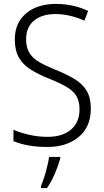

<svg xmlns="http://www.w3.org/2000/svg" viewBox="-20 -744 533 985"><path d="M446 -187Q446 -93 384 -41.5Q322 10 223 10Q169 10 125.5 2Q82 -6 49 -20V-78Q84 -63 129.5 -52.5Q175 -42 225 -42Q300 -42 344 -79Q388 -116 388 -184Q388 -225 371.5 -252Q355 -279 319.5 -299.5Q284 -320 228 -342Q176 -363 137 -387.5Q98 -412 77 -448.5Q56 -485 56 -542Q56 -600 83 -640.5Q110 -681 157 -702.5Q204 -724 265 -724Q312 -724 354.5 -714.5Q397 -705 432 -688L413 -638Q375 -655 337.5 -663.5Q300 -672 264 -672Q196 -672 155 -638.5Q114 -605 114 -543Q114 -499 131.5 -471.5Q149 -444 183 -424.5Q217 -405 265 -386Q322 -363 362.5 -338.5Q403 -314 424.5 -278.5Q446 -243 446 -187ZM289 69Q280 103 262 145.5Q244 188 221 221H190V211Q197 195 206 167.5Q215 140 222 111Q229 82 232 61H289Z"/></svg>

Font: Noto Sans Myanmar UI SemiCondensed Light
Style: Regular
Weight: 300
Width: 4
Designer: Monotype Design Team
Foundry: Monotype Imaging Inc.
Version: Version 2.103; ttfautohint (v1.8.4.7-5d5b)